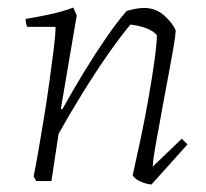

<svg xmlns="http://www.w3.org/2000/svg" viewBox="-20 -479 544 508"><path d="M381 9Q371 9 354.5 2.5Q338 -4 331 -15Q341 -59 352.5 -113.5Q364 -168 373.5 -222.5Q383 -277 389 -320.5Q395 -364 395 -386Q385 -398 365 -405Q345 -412 325 -414Q299 -383 265.5 -335Q232 -287 198 -232Q164 -177 135 -125L116 0H76L69 -12Q74 -36 81 -76.5Q88 -117 96 -165.5Q104 -214 110.5 -261.5Q117 -309 122 -348Q127 -387 127 -408H52Q48 -416 48 -429Q74 -433 109.5 -440.5Q145 -448 174 -459L183 -438L141 -191L145 -190Q171 -237 200.5 -285.5Q230 -334 259.5 -377Q289 -420 315 -450Q325 -453 337.5 -455.5Q350 -458 361 -458Q392 -458 414.5 -438Q437 -418 445 -398Q444 -383 439 -353.5Q434 -324 427 -287Q420 -250 413 -212Q403 -156 394 -107.5Q385 -59 384 -38L461 -112L476 -97Z"/></svg>

Font: Labrada Lght
Style: Italic
Weight: 300
Italic angle: -7°
Designer: Mercedes Jáuregui
Foundry: Omnibus-Type Team
Version: Version 1.000; ttfautohint (v1.8.4.7-5d5b)